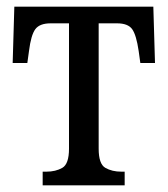

<svg xmlns="http://www.w3.org/2000/svg" viewBox="-20 -556 503 576"><path d="M108 0V-41H119Q147 -41 167 -52.5Q187 -64 187 -110V-486H132Q99 -486 86 -468.5Q73 -451 67 -403L62 -367H18L23 -536H440L445 -367H401L396 -403Q389 -451 376.5 -468.5Q364 -486 331 -486H276V-110Q276 -64 296 -52.5Q316 -41 344 -41H354V0Z"/></svg>

Font: Noto Serif Condensed
Style: Regular
Weight: 400
Width: 3
Designer: Monotype Design Team
Foundry: Monotype Imaging Inc.
Version: Version 2.013; ttfautohint (v1.8.4.7-5d5b)